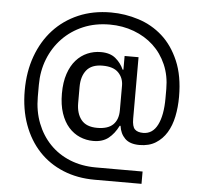

<svg xmlns="http://www.w3.org/2000/svg" viewBox="-56 -767 1003 947"><g transform="rotate(5 445.5 -293.5)"><path d="M679 121H447Q361 121 290.5 92Q220 63 170 9.5Q120 -44 92.5 -119.5Q65 -195 65 -288Q65 -381 93 -458Q121 -535 172 -590.5Q223 -646 295 -677Q367 -708 456 -708Q526 -708 593 -686.5Q660 -665 711.5 -619Q763 -573 794.5 -499.5Q826 -426 826 -323Q826 -271 816.5 -225Q807 -179 786 -144.5Q765 -110 732 -89.5Q699 -69 652 -69Q604 -69 580 -93Q556 -117 551 -155H547Q527 -115 498 -92Q469 -69 423 -69Q388 -69 356.5 -82.5Q325 -96 301 -123Q277 -150 263 -191.5Q249 -233 249 -289Q249 -345 263 -386.5Q277 -428 301 -455Q325 -482 356.5 -495.5Q388 -509 423 -509Q469 -509 496 -486.5Q523 -464 537 -432H541V-500H610V-196Q610 -157 623.5 -143.5Q637 -130 665 -130Q712 -130 736 -178Q760 -226 760 -310V-356Q760 -422 736.5 -476Q713 -530 672 -568Q631 -606 575 -627Q519 -648 455 -648Q383 -648 324 -623Q265 -598 222 -553.5Q179 -509 155.5 -449.5Q132 -390 132 -321V-262Q132 -191 155 -132Q178 -73 219.5 -30Q261 13 319 36.5Q377 60 448 60H679ZM437 -135Q490 -135 515.5 -160Q541 -185 541 -231V-353Q541 -391 516 -417Q491 -443 437 -443Q383 -443 358 -412Q333 -381 333 -329V-249Q333 -197 358 -166Q383 -135 437 -135Z"/></g></svg>

Font: Aneliza
Style: Regular
Weight: 400
Designer: Mike Abbink, Paul van der Laan, Pieter van Rosmalen
Foundry: Bold Monday
Version: Version 3.001;September 8, 2019;FontCreator 11.5.0.2425 64-b